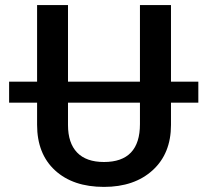

<svg xmlns="http://www.w3.org/2000/svg" viewBox="-20 -731 822 761"><path d="M657.7 -710.9V-407.2H766.1V-324.2H657.7V-235.8Q657.7 -122.6 585.2 -56.4Q512.7 9.8 392.1 9.8Q269.5 9.8 198.2 -55.7Q127 -121.1 127 -236.3V-324.2H16.1V-407.2H127V-710.9H249.5V-407.2H534.7V-710.9ZM392.1 -88.9Q534.7 -88.9 534.7 -239.3V-324.2H249.5V-235.4Q249.5 -164.1 285.6 -126.5Q321.8 -88.9 392.1 -88.9Z"/></svg>

Font: Roboto Medium
Style: Regular
Weight: 500
Designer: Google
Version: Version 2.134; 2016; ttfautohint (v1.6)